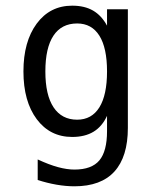

<svg xmlns="http://www.w3.org/2000/svg" viewBox="-20 -485 540 684"><path d="M361.3 -230.5Q361.3 -314.5 334 -357.9Q306.6 -401.4 254.9 -401.4Q199.2 -401.4 170.4 -357.9Q141.6 -314.5 141.6 -230.5Q141.6 -146.5 170.9 -102.5Q200.2 -58.6 254.9 -58.6Q306.6 -58.6 334 -102.5Q361.3 -146.5 361.3 -230.5ZM435.5 -29.3Q435.5 73.2 387.7 126Q339.8 178.7 245.1 178.7Q214.8 178.7 181.2 172.9Q147.5 167 114.3 156.2V83Q154.3 101.6 186.5 110.4Q218.8 119.1 245.1 119.1Q306.6 119.1 334 86.4Q361.3 53.7 361.3 -17.6V-21.5V-72.3Q343.8 -34.2 313 -15.6Q282.2 2.9 237.3 2.9Q158.2 2.9 110.8 -60.5Q63.5 -124 63.5 -230.5Q63.5 -336.9 110.8 -400.9Q158.2 -464.8 237.3 -464.8Q281.2 -464.8 311.5 -447.3Q341.8 -429.7 361.3 -393.6V-452.1H435.5Z"/></svg>

Font: BabelStone Mayan Numerals
Style: Regular
Weight: 400
Designer: Andrew West
Foundry: BabelStone
Version: Version 11.000 June 09, 2018